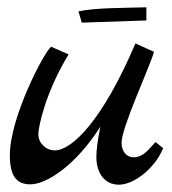

<svg xmlns="http://www.w3.org/2000/svg" viewBox="-20 -499 470 526"><path d="M406 -110C388 -90 372 -68 346 -68C327 -68 313 -84 313 -108C313 -150 390 -315 402 -357L351 -380C262 -171 178 -87 130 -87C106 -87 85 -107 85 -131C85 -153 106 -249 168 -350L120 -371C100 -355 7 -177 7 -74C7 -17 25 6 63 6C109 6 189 -48 255 -152C247 -114 244 -86 244 -69C244 -23 268 7 306 7C345 7 403 -35 427 -93ZM381 -479C312 -477 245 -478 195 -468L204 -437L381 -443Z"/></svg>

Font: Marck Script
Style: Regular
Weight: 400
Designer: Denis Masharov, Marck Fogel
Foundry: Denis Masharov
Version: Version 1.002